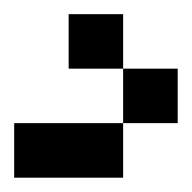

<svg xmlns="http://www.w3.org/2000/svg" viewBox="-20 -20 271 271"><path d="M76.9 0H153.8V76.9H76.9ZM153.8 76.9H230.8V153.8H153.8ZM76.9 153.8H153.8V230.8H76.9ZM0 153.8H76.9V230.8H0Z"/></svg>

Font: Jacquarda Bastarda 9
Style: Regular
Weight: 400
Designer: Sarah Cadigan-Fried
Version: Version 1.000; ttfautohint (v1.8.4.7-5d5b)